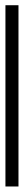

<svg xmlns="http://www.w3.org/2000/svg" viewBox="248 -262 89 720"><g transform="rotate(90 293.0 97.5)"><path d="M-46.9 73.2H632.8V122.1H-46.9Z"/></g></svg>

Font: Thabit-Oblique
Style: Oblique
Weight: 500
Designer: Regenerated by Nadim Shaikli
Foundry: MAK Alagha
Version: 0.01